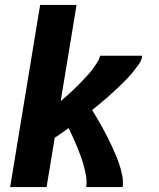

<svg xmlns="http://www.w3.org/2000/svg" viewBox="-20 -755 640 775"><path d="M21 0 142 -735H289L225 -347Q237 -357 248.5 -367Q260 -377 271 -387.5Q282 -398 293 -409Q304 -420 314.5 -431Q325 -442 335.5 -453.5Q346 -465 355 -477.5Q364 -490 372.5 -503Q381 -516 384 -530H554Q552 -512 541 -496.5Q530 -481 518 -466Q506 -451 493 -437.5Q480 -424 466.5 -411Q453 -398 439 -385Q425 -372 410.5 -359.5Q396 -347 381.5 -335Q367 -323 352 -311Q363 -293 373.5 -275Q384 -257 394 -239Q404 -221 413.5 -202Q423 -183 432 -164Q441 -145 449 -125.5Q457 -106 463.5 -85.5Q470 -65 474 -43.5Q478 -22 475 0H328Q331 -22 327.5 -43Q324 -64 318.5 -84.5Q313 -105 306 -124.5Q299 -144 291 -163Q283 -182 274.5 -201Q266 -220 257 -238Q243 -228 229 -218Q215 -208 201 -199L168 0Z"/></svg>

Font: Iosevka Curly HvExObl
Style: Regular
Weight: 900
Width: 7
Italic angle: -9°
Monospace: yes
Designer: Belleve Invis
Foundry: Belleve Invis
Version: Version 11.1.0; ttfautohint (v1.8.3)